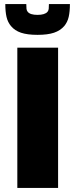

<svg xmlns="http://www.w3.org/2000/svg" viewBox="-20 -922 370 942"><path d="M65 -688H265V0H65ZM34 -794Q18 -813 12 -839Q6 -865 6 -902H109Q109 -887 110 -878.5Q111 -870 116 -864Q128 -849 164 -849Q200 -849 213 -864Q218 -870 219 -878.5Q220 -887 220 -902H323Q323 -865 317 -839Q311 -813 295 -794Q276 -772 245 -761.5Q214 -751 164 -751Q114 -751 83 -761.5Q52 -772 34 -794Z"/></svg>

Font: Saira Stencil
Style: Regular
Weight: 400
Designer: Hector Gatti with collaboration of the Omnibus-Type team
Foundry: Omnibus-Type
Version: Version 1.003